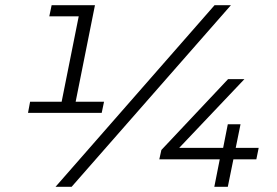

<svg xmlns="http://www.w3.org/2000/svg" viewBox="-20 -720 1069 740"><path d="M211 -295 288 -680 308 -657H170L179 -700H346L265 -295ZM88 -285 96 -328H381L372 -285ZM194 0 807 -700H870L256 0ZM594 -106 602 -142 859 -415H922L663 -142L636 -150H977L968 -106ZM806 0 827 -106 840 -150 858 -241H907L858 0Z"/></svg>

Font: MOST Montserrat
Style: Italic
Weight: 400
Italic angle: -11.3°
Designer: Julieta Ulanovsky
Foundry: Julieta Ulanovsky
Version: Version 8.000;March 11, 2024;FontCreator 15.0.0.2926 64-bit